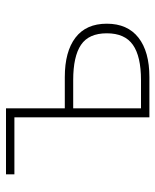

<svg xmlns="http://www.w3.org/2000/svg" viewBox="41 -559 518 640"><g transform="rotate(-90 300.0 -239.0)"><path d="M229 0V-450H39V-478H259V-282H363Q448 -282 494.5 -246.5Q541 -211 541 -142Q541 -73 494.5 -36.5Q448 0 363 0ZM259 -28H353Q432 -28 470.5 -55Q509 -82 509 -142Q509 -202 470.5 -228Q432 -254 353 -254H259Z"/></g></svg>

Font: Source Code Pro ExtraLight
Style: Regular
Weight: 200
Monospace: yes
Designer: Paul D. Hunt, Teo Tuominen
Foundry: Adobe Systems Incorporated
Version: Version 2.030;PS 1.000;hotconv 16.6.51;makeotf.lib2.5.65220